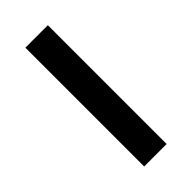

<svg xmlns="http://www.w3.org/2000/svg" viewBox="-182 -577 616 616"><g transform="rotate(-45 126.0 -269.5)"><path d="M177 0H75V-539H177Z"/></g></svg>

Font: Noto Sans Lao UI SemCond Med
Style: Regular
Weight: 500
Width: 4
Designer: Monotype Design Team
Foundry: Monotype Imaging Inc.
Version: Version 2.000; ttfautohint (v1.8.4.7-5d5b)